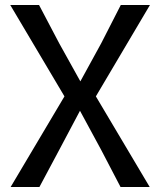

<svg xmlns="http://www.w3.org/2000/svg" viewBox="-20 -747 640 767"><path d="M137.5 0H22.5L237.5 -362L21 -727H136L216.5 -574L301 -422L384 -573.5L462.5 -727H579L363 -362L578 0H461.5L384 -148.5L299.5 -304.5L216.5 -148Z"/></svg>

Font: SplineSansMono30
Style: Regular
Weight: 400
Designer: Eben Sorkin, Mirko Velimirovic
Foundry: Sorkin Type
Version: Version 1.000